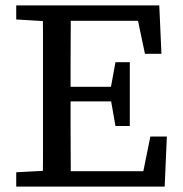

<svg xmlns="http://www.w3.org/2000/svg" viewBox="-20 -690 678 710"><path d="M40 0V-53L174 -60H187V0ZM138 0Q139 -52 139 -104V-207V-311V-360Q139 -360 139 -463V-567Q139 -619 138 -670H242Q242 -619 241.5 -567.5Q241 -516 241 -464V-360V-317V-210Q241 -156 241.5 -104Q242 -52 242 0ZM187 0V-57H544L503 -22L536 -185H597L589 0ZM191 -315V-369H430V-315ZM407 -224 388 -332V-356L407 -460H460V-224ZM40 -618V-670H187V-610H174ZM516 -491 483 -648 524 -613H187V-670H569L577 -491Z"/></svg>

Font: myMathFont
Style: Regular
Weight: 400
Designer: Ross Mills, John Hudson & Paul Hanslow, Tiro Typeworks Ltd; with prior portions MicroPress Inc., and Coen Hoffman. Math 
Foundry: Tiro Typeworks Ltd
Version: Version 2.13 b171